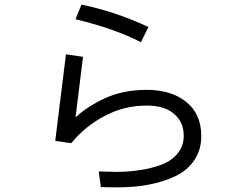

<svg xmlns="http://www.w3.org/2000/svg" viewBox="-20 -766 1040 823"><path d="M216.8 -162.1Q228.5 -254.9 262.7 -533.2Q281.2 -530.3 335.9 -522.5Q328.1 -458 303.7 -262.7Q353.5 -309.6 431.6 -345.7Q510.7 -380.9 608.4 -380.9Q713.9 -380.9 778.3 -329.1Q842.8 -277.3 842.8 -182.6Q842.8 -123 812.5 -79.1Q783.2 -35.2 731.4 -10.7Q679.7 13.7 618.2 25.4Q556.6 37.1 484.4 37.1Q438.5 37.1 412.1 36.1Q409.2 13.7 403.3 -31.2Q458 -29.3 479.5 -29.3Q533.2 -29.3 581.1 -37.1Q628.9 -43.9 672.9 -60.5Q716.8 -77.1 742.2 -109.4Q767.6 -140.6 767.6 -184.6Q767.6 -242.2 726.6 -277.3Q686.5 -313.5 608.4 -313.5Q512.7 -313.5 429.7 -269.5Q346.7 -226.6 285.2 -152.3Q262.7 -155.3 216.8 -162.1ZM303.7 -683.6Q310.5 -699.2 329.1 -746.1Q470.7 -717.8 616.2 -650.4Q605.5 -628.9 584 -585Q473.6 -642.6 303.7 -683.6Z"/></svg>

Font: Gothic A1
Style: Regular
Weight: 400
Designer: HanYang I&C Co.,Ltd.
Version: Version 2.50